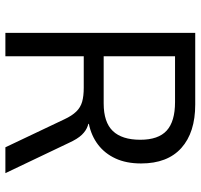

<svg xmlns="http://www.w3.org/2000/svg" viewBox="-36 -709 745 713"><g transform="rotate(90 336.5 -352.5)"><path d="M102 0V-705H368Q472 -705 529.5 -653.5Q587 -602 587 -504Q587 -449 568.5 -409Q550 -369 517 -344Q484 -319 440 -310V-308L447 -306Q465 -300 480.5 -284Q496 -268 511 -235L623 0H527L423 -219Q410 -247 394.5 -263Q379 -279 358 -285Q337 -291 306 -291H189V0ZM189 -365H364Q434 -365 466.5 -399Q499 -433 499 -501Q499 -568 465 -599Q431 -630 359 -630H189Z"/></g></svg>

Font: Nunito Sans 7pt SemiCondensed
Style: Regular
Weight: 400
Width: 4
Designer: Vernon Adams
Foundry: Vernon Adams
Version: Version 3.101;gftools[0.9.27]